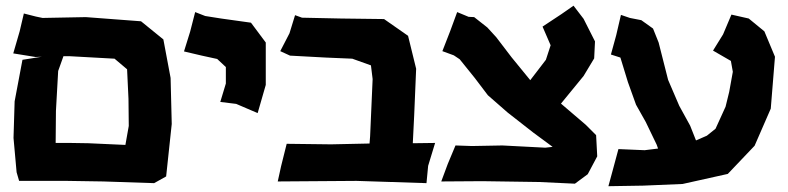

<svg xmlns="http://www.w3.org/2000/svg" viewBox="-20 -639 2758 672"><path d="M63.5 -591.8 48.8 -529.3 26.4 -452.1 104.5 -439.5 126 -440.4 58.6 -429.7 31.2 -284.2 27.3 -156.2 38.1 -36.1 46.9 -5.9H214.8L341.8 -3.9L519.5 2L561.5 -21.5L581.1 -205.1L577.1 -366.2L551.8 -501L473.6 -564.5L280.3 -579.1L128.9 -576.2L105.5 -581.1ZM202.1 -442.4H221.7L380.9 -433.6L424.8 -396.5L429.7 -293L430.7 -198.2L418.9 -131.8L289.1 -137.7L225.6 -138.7H174.8L175.8 -251L183.6 -390.6Z M663.1 -596.7 645.5 -528.3 624 -459 686.5 -444.3 740.2 -432.6 770.5 -404.3V-346.7L751 -282.2L806.6 -275.4L881.8 -243.2L910.2 -341.8V-490.2L858.4 -559.6L753.9 -574.2L698.2 -583Z M983.4 -135.7 963.9 -57.6 952.1 -3.9 1227.5 -5.9 1472.7 2 1478.5 -58.6 1502.9 -138.7 1424.8 -137.7 1429.7 -236.3 1436.5 -398.4 1408.2 -513.7 1324.2 -572.3 1173.8 -574.2 1037.1 -577.1 1012.7 -585.9 993.2 -522.5 960.9 -460 995.1 -444.3 1121.1 -437.5 1212.9 -433.6 1278.3 -410.2 1284.2 -362.3 1275.4 -162.1 1273.4 -136.7 1138.7 -133.8Z M1987.3 -619.1 1945.3 -589.8 1878.9 -545.9 1907.2 -480.5 1890.6 -429.7 1835.9 -358.4 1770.5 -438.5 1716.8 -508.8 1685.5 -543 1639.6 -579.1 1620.1 -580.1 1580.1 -596.7 1555.7 -530.3 1528.3 -460 1568.4 -445.3 1588.9 -431.6 1641.6 -366.2 1687.5 -305.7 1756.8 -245.1 1846.7 -174.8 1898.4 -136.7 1914.1 -125 1888.7 -122.1 1738.3 -129.9 1631.8 -127.9 1574.2 -129.9 1546.9 -64.5 1524.4 -3.9 1668 -4.9 1866.2 -2 1992.2 3.9 2037.1 -29.3 2070.3 -91.8 2066.4 -166 2030.3 -202.1 1943.4 -276.4 2022.5 -373 2059.6 -434.6 2062.5 -494.1 2022.5 -573.2Z M2540 -587.9 2510.7 -518.6 2475.6 -461.9 2538.1 -425.8 2544.9 -387.7 2532.2 -317.4 2519.5 -265.6 2484.4 -188.5 2454.1 -164.1 2416 -147.5 2395.5 -199.2 2357.4 -268.6 2318.4 -359.4 2285.2 -490.2 2265.6 -539.1 2224.6 -568.4 2184.6 -576.2 2153.3 -586.9 2136.7 -515.6 2118.2 -448.2 2151.4 -437.5 2177.7 -351.6 2206.1 -272.5 2240.2 -211.9 2278.3 -132.8 2283.2 -119.1 2236.3 -113.3 2144.5 -117.2 2124 -41 2109.4 12.7 2231.4 10.7 2369.1 4.9 2527.3 -30.3 2621.1 -128.9 2677.7 -258.8 2692.4 -440.4 2655.3 -529.3 2600.6 -574.2Z"/></svg>

Font: MaokenAssortedSans-TC
Style: Regular
Weight: 500
Version: Version 0.83